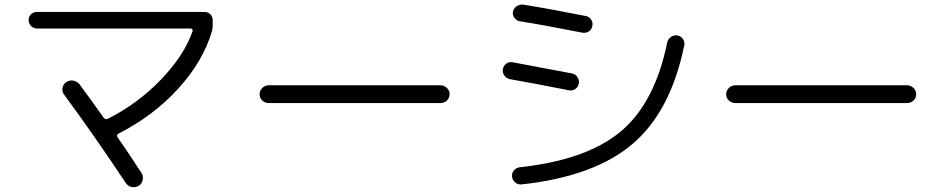

<svg xmlns="http://www.w3.org/2000/svg" viewBox="-20 -764 4040 823"><path d="M138.7 -641.6Q124 -641.6 113.3 -652.3Q102.5 -663.1 102.5 -678.2Q102.5 -693.4 113.3 -703.1Q124 -712.9 138.7 -712.9H856.4Q871.1 -712.9 881.3 -703.1Q891.6 -693.4 891.6 -677.7V-653.3Q891.6 -642.6 888.7 -630.9Q850.6 -501 743.7 -383.8Q636.7 -266.6 486.3 -190.4Q478.5 -185.5 484.4 -174.8Q518.6 -127 585.9 -23.4Q594.7 -10.7 591.8 6.3Q588.9 23.4 574.7 32.2Q560.5 41 544.4 37.6Q528.3 34.2 518.6 19.5Q382.8 -184.6 254.9 -358.4Q245.1 -371.1 248 -387.2Q251 -403.3 264.2 -412.1Q277.3 -420.9 293.5 -418.5Q309.6 -416 320.3 -403.3Q374 -331.1 424.8 -258.8Q431.6 -250 442.4 -254.9Q570.3 -319.3 669.9 -422.9Q769.5 -526.4 805.7 -630.9Q806.6 -634.8 804.2 -638.2Q801.8 -641.6 797.9 -641.6Z M1131.8 -322.3Q1116.2 -322.3 1104.5 -333Q1092.8 -343.8 1092.8 -359.9Q1092.8 -376 1104.5 -387.2Q1116.2 -398.4 1131.8 -398.4H1868.2Q1883.8 -398.4 1895.5 -387.2Q1907.2 -376 1907.2 -359.9Q1907.2 -343.8 1895.5 -333Q1883.8 -322.3 1868.2 -322.3Z M2882.8 -612.3Q2897.5 -610.4 2906.7 -597.7Q2916 -585 2913.1 -570.3Q2855.5 -287.1 2691.9 -147.5Q2528.3 -7.8 2216.8 26.4Q2201.2 28.3 2189 18.6Q2176.8 8.8 2174.8 -6.8Q2172.9 -21.5 2182.6 -33.2Q2192.4 -44.9 2207 -46.9Q2495.1 -78.1 2641.1 -200.7Q2787.1 -323.2 2839.8 -581.1Q2842.8 -595.7 2855 -605Q2867.2 -614.3 2882.8 -612.3ZM2165 -424.8Q2150.4 -427.7 2141.6 -440.4Q2132.8 -453.1 2135.7 -468.3Q2138.7 -483.4 2150.9 -491.7Q2163.1 -500 2177.7 -497.1Q2330.1 -468.8 2431.6 -449.2Q2446.3 -446.3 2455.1 -433.6Q2463.9 -420.9 2460.9 -405.8Q2458 -390.6 2445.8 -382.3Q2433.6 -374 2418.9 -377Q2250 -410.2 2165 -424.8ZM2475.6 -624Q2318.4 -655.3 2208 -672.9Q2194.3 -674.8 2185.1 -687.5Q2175.8 -700.2 2178.7 -713.9Q2181.6 -728.5 2194.8 -737.3Q2208 -746.1 2222.7 -744.1Q2334 -726.6 2491.2 -695.3Q2505.9 -692.4 2514.2 -679.7Q2522.5 -667 2519 -651.9Q2515.6 -636.7 2503.4 -628.9Q2491.2 -621.1 2475.6 -624Z M3131.8 -322.3Q3116.2 -322.3 3104.5 -333Q3092.8 -343.8 3092.8 -359.9Q3092.8 -376 3104.5 -387.2Q3116.2 -398.4 3131.8 -398.4H3868.2Q3883.8 -398.4 3895.5 -387.2Q3907.2 -376 3907.2 -359.9Q3907.2 -343.8 3895.5 -333Q3883.8 -322.3 3868.2 -322.3Z"/></svg>

Font: Rounded-X Mgen+ 1mn regular
Style: Regular
Weight: 400
Designer: [Source Han Sans]
Ryoko NISHIZUKA  (kana & ideographs); Paul D. Hunt (Latin, Greek & Cyrillic); Wenlong ZHANG  (bopomofo
Version: Version 1.059.20150602